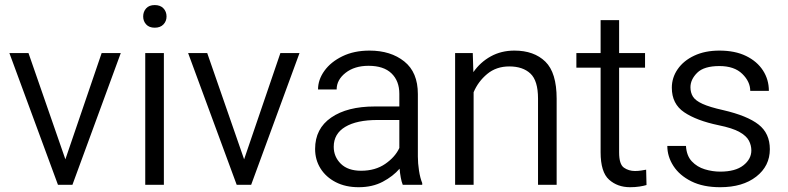

<svg xmlns="http://www.w3.org/2000/svg" viewBox="-20 -741 3160 770"><path d="M94.2 -528.3 242.2 -102.1 387.7 -528.3H464.4L270.5 0H212.4L17.6 -528.3Z M554.2 -674.8Q554.2 -694.3 566.2 -707.5Q578.1 -720.7 600.6 -720.7Q623 -720.7 635.5 -707.5Q647.9 -694.3 647.9 -674.8Q647.9 -656.2 635.5 -643.1Q623 -629.9 600.6 -629.9Q578.1 -629.9 566.2 -643.1Q554.2 -656.2 554.2 -674.8ZM637.2 -528.3V0H562.5V-528.3Z M811 -528.3 959 -102.1 1104.5 -528.3H1181.2L987.3 0H929.2L734.4 -528.3Z M1595.2 0Q1590.3 -11.7 1587.2 -29.1Q1584 -46.4 1582.5 -64.5Q1556.6 -34.2 1515.1 -12.2Q1473.6 9.8 1418.5 9.8Q1365.7 9.8 1326.4 -10.5Q1287.1 -30.8 1265.4 -65.4Q1243.7 -100.1 1243.7 -143.6Q1243.7 -225.1 1308.1 -269.5Q1372.6 -314 1482.9 -314H1581.5V-364.7Q1581.5 -416.5 1550 -446.8Q1518.6 -477.1 1458 -477.1Q1401.9 -477.1 1366 -449Q1330.1 -420.9 1330.1 -382.3H1255.4Q1255.4 -421.4 1281 -457Q1306.6 -492.7 1353.3 -515.4Q1399.9 -538.1 1461.9 -538.1Q1546.9 -538.1 1601.3 -494.6Q1655.8 -451.2 1655.8 -363.8V-113.3Q1655.8 -86.4 1660.4 -56.6Q1665 -26.9 1673.3 -6.8V0ZM1428.2 -56.2Q1484.9 -56.2 1524.9 -83.7Q1564.9 -111.3 1581.5 -147.5V-259.8H1494.1Q1410.6 -259.8 1364.5 -232.2Q1318.4 -204.6 1318.4 -152.3Q1318.4 -112.3 1346.9 -84.2Q1375.5 -56.2 1428.2 -56.2Z M2022.5 -474.6Q1970.2 -474.6 1933.8 -444.3Q1897.5 -414.1 1879.4 -371.1V0H1805.2V-528.3H1876L1878.4 -451.7Q1906.2 -491.7 1948.2 -514.9Q1990.2 -538.1 2043 -538.1Q2121.6 -538.1 2167 -493.9Q2212.4 -449.7 2212.4 -345.2V0H2137.7V-345.7Q2137.7 -417.5 2107.2 -446Q2076.7 -474.6 2022.5 -474.6Z M2566.9 -528.3V-469.7H2462.9V-129.9Q2462.9 -82 2482.2 -68.6Q2501.5 -55.2 2526.4 -55.2Q2539.1 -55.2 2551.3 -57.1Q2563.5 -59.1 2571.3 -60.5L2572.8 1Q2562 4.4 2544.7 7.1Q2527.3 9.8 2506.8 9.8Q2456.5 9.8 2422.6 -20.5Q2388.7 -50.8 2388.7 -130.4V-469.7H2291.5V-528.3H2388.7V-660.2H2462.9V-528.3Z M2993.2 -137.7Q2993.2 -158.2 2983.4 -177Q2973.6 -195.8 2945.6 -211.7Q2917.5 -227.5 2861.8 -238.8Q2773.4 -257.3 2723.9 -290.8Q2674.3 -324.2 2674.3 -389.2Q2674.3 -429.7 2697.8 -463.6Q2721.2 -497.6 2764.2 -517.8Q2807.1 -538.1 2865.2 -538.1Q2927.7 -538.1 2971.9 -516.6Q3016.1 -495.1 3039.8 -458.5Q3063.5 -421.9 3063.5 -376.5H2988.8Q2988.8 -413.6 2956.8 -444.8Q2924.8 -476.1 2865.2 -476.1Q2803.2 -476.1 2776.1 -449.2Q2749 -422.4 2749 -391.1Q2749 -369.6 2759 -353.5Q2769 -337.4 2797.4 -324.5Q2825.7 -311.5 2880.4 -299.3Q2977.1 -276.9 3022.2 -241.5Q3067.4 -206.1 3067.4 -142.6Q3067.4 -75.2 3012.9 -32.7Q2958.5 9.8 2868.2 9.8Q2799.8 9.8 2752.4 -13.9Q2705.1 -37.6 2680.7 -75.4Q2656.2 -113.3 2656.2 -155.8H2731Q2733.4 -116.2 2754.6 -93.8Q2775.9 -71.3 2806.6 -62Q2837.4 -52.7 2868.2 -52.7Q2929.2 -52.7 2961.2 -77.9Q2993.2 -103 2993.2 -137.7Z"/></svg>

Font: Vazirmatn RD Light
Style: Regular
Weight: 300
Designer: Saber Rastikerdar
Foundry: Saber Rastikerdar
Version: Version 32.102